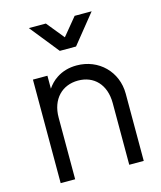

<svg xmlns="http://www.w3.org/2000/svg" viewBox="-117 -875 807 960"><g transform="rotate(-15 286.5 -395.0)"><path d="M328 -640 449 -790H361L286 -699L212 -790H124L244 -640ZM152 0V-319C152 -415 211 -473 293 -473C375 -473 432 -416 432 -319V0H507V-348C507 -462 420 -548 306 -548C266 -548 231 -538 201 -518C181 -505 165 -488 152 -469V-536H77V0Z"/></g></svg>

Font: Plus Jakarta Sans
Style: Regular
Weight: 400
Designer: Gumpita Rahayu
Foundry: Tokotype
Version: Version 2.071;gftools[0.9.30]